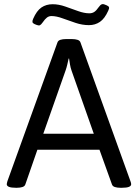

<svg xmlns="http://www.w3.org/2000/svg" viewBox="-20 -887 653 909"><path d="M321 -702Q336 -702 347 -698.5Q358 -695 361 -686L598 -28Q601 -20 601 -15Q601 2 558 2H550Q535 2 524 -1.5Q513 -5 510 -14L451 -178H157L100 -14Q97 -5 86 -1.5Q75 2 60 2H55Q12 2 12 -15Q12 -18 13 -21Q14 -24 15 -29L252 -686Q255 -695 266 -698.5Q277 -702 292 -702ZM307 -610H305Q302 -596 298.5 -581Q295 -566 290 -552L185 -254H424L319 -552Q314 -566 311.5 -581Q309 -596 307 -610ZM229.4 -867Q258 -867 289.3 -856Q320.7 -845 349.8 -834.5Q379 -824 403.2 -824Q416.4 -824 426.3 -830.5Q436.2 -837 447.2 -853Q454.9 -864 461.5 -866.5Q468.1 -869 476.9 -865L484.6 -862Q494.5 -858 496.1 -852.5Q497.8 -847 492.3 -836Q475.8 -799 453.2 -783.5Q430.7 -768 401 -768Q370.2 -768 338.3 -778.5Q306.4 -789 276.7 -800Q247 -811 223.9 -811Q211.8 -811 202.4 -804Q193.1 -797 182.1 -781Q174.4 -770 168.9 -767.5Q163.4 -765 153.5 -769L143.6 -773Q134.8 -777 133.7 -782.5Q132.6 -788 137 -798Q153.5 -836 176 -851.5Q198.6 -867 229.4 -867Z"/></svg>

Font: Asap VF Beta
Style: Regular
Weight: 400
Designer: Pablo Cosgaya
Foundry: Pablo Cosgaya
Version: Version 1.007